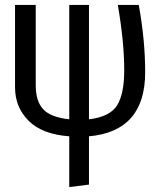

<svg xmlns="http://www.w3.org/2000/svg" viewBox="-20 -547 640 779"><path d="M341 -527V-63Q426 -73 455 -119.5Q484 -166 484 -262Q484 -377 458 -527H543Q569 -384 569 -254Q569 -14 341 6V202L261 212V6Q151 -2 96 -57Q41 -112 41 -193V-527H125V-201Q125 -136 155.5 -103.5Q186 -71 261 -63V-527Z"/></svg>

Font: Fira Mono
Style: Regular
Weight: 400
Designer: Carrois Corporate & Edenspiekermann AG
Foundry: Carrois Corporate GbR & Edenspiekermann AG
Version: Version 3.206;PS 003.206;hotconv 1.0.70;makeotf.lib2.5.58329